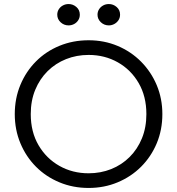

<svg xmlns="http://www.w3.org/2000/svg" viewBox="-20 -914 876 949"><path d="M418 15Q340.5 15 273.8 -12.8Q207 -40.5 157.8 -90Q108.5 -139.5 80.8 -206Q53 -272.5 53 -350Q53 -428 80.8 -494.5Q108.5 -561 157.8 -610.5Q207 -660 273.8 -687.5Q340.5 -715 418 -715Q495 -715 561.5 -687Q628 -659 677.5 -609Q727 -559 754.8 -492.8Q782.5 -426.5 782.5 -350Q782.5 -272.5 754.8 -206Q727 -139.5 677.5 -90Q628 -40.5 561.5 -12.8Q495 15 418 15ZM418 -57.5Q477.5 -57.5 529.5 -78.2Q581.5 -99 620.5 -137.8Q659.5 -176.5 681.5 -230.2Q703.5 -284 703.5 -350Q703.5 -438 665.2 -503.8Q627 -569.5 562.2 -606Q497.5 -642.5 418 -642.5Q358.5 -642.5 306.5 -621.8Q254.5 -601 215.5 -562.5Q176.5 -524 154.2 -470.2Q132 -416.5 132 -350Q132 -262 170.5 -196.2Q209 -130.5 273.8 -94Q338.5 -57.5 418 -57.5ZM319 -788.5Q296 -788.5 279.5 -804Q263 -819.5 263 -841.5Q263 -856.5 270.8 -868.5Q278.5 -880.5 291.2 -887.2Q304 -894 319 -894Q341 -894 357.8 -879.2Q374.5 -864.5 374.5 -841.5Q374.5 -826.5 367 -814.5Q359.5 -802.5 346.8 -795.5Q334 -788.5 319 -788.5ZM518 -788.5Q495 -788.5 478.5 -804Q462 -819.5 462 -841.5Q462 -856 469.5 -868Q477 -880 489.8 -887Q502.5 -894 518 -894Q540 -894 556.8 -879.2Q573.5 -864.5 573.5 -841.5Q573.5 -826.5 565.8 -814.5Q558 -802.5 545.2 -795.5Q532.5 -788.5 518 -788.5Z"/></svg>

Font: Geologica Roman ExtraLight
Style: Regular
Weight: 250
Designer: Sindre Bremnes, Frode Helland
Foundry: Monokrom Skriftforlag AS
Version: Version 1.010;gftools[0.9.28]